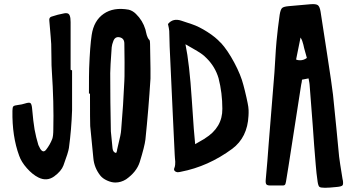

<svg xmlns="http://www.w3.org/2000/svg" viewBox="-20 -775 1687 911"><path d="M162 67Q134 53 107.5 23Q81 -7 71 -36Q37 -128 39 -249Q39 -266 43.5 -270.5Q48 -275 66 -277Q84 -279 99 -284Q118 -290 124 -286Q130 -282 132 -263Q138 -195 144 -161Q151 -123 162 -87Q166 -78 171 -69Q185 -47 199 -65Q217 -88 228 -116Q233 -130 233 -161Q236 -288 226 -437Q224 -460 224 -504Q224 -548 223 -566Q222 -582 220.5 -600.5Q219 -619 217 -642Q215 -665 214 -677Q212 -692 224 -696Q253 -706 286 -712Q300 -714 306 -708.5Q312 -703 314 -688Q315 -682 315 -670V-444L322 -441V-252Q319 -161 307 -73Q304 -52 281 10Q271 37 237 62Q202 87 162 67Z M527 91Q509 91 488 81.5Q467 72 456 58Q427 21 423 -24L408 -177Q407 -194 407 -331H402Q402 -431 403 -451Q407 -557 415 -609Q425 -677 472 -709.5Q519 -742 591 -729Q610 -724 625 -709Q657 -678 670 -635Q671 -631 673 -622Q675 -613 676.5 -608Q678 -603 681 -596.5Q684 -590 689 -585Q692 -581 692 -567Q695 -416 694 -402Q685 -258 670 -113Q666 -80 643 -6Q628 41 578 76Q554 91 527 91ZM531 -49Q534 -55 536 -63L535 -62Q537 -72 542 -92.5Q547 -113 550.5 -129Q554 -145 555 -160Q565 -276 570 -391Q571 -391 571 -480L570 -568Q570 -593 548 -598Q525 -603 517 -578Q512 -566 510 -551Q503 -455 503 -428Q503 -290 506 -152Q507 -139 514 -71Q516 -52 531 -49ZM688 -587 691 -583 689 -585Z M821 42Q813 41 808.5 35.5Q804 30 807 23Q810 16 811 7Q812 -2 811.5 -8Q811 -14 810 -24.5Q809 -35 809 -40L800 -229L785 -553Q785 -566 784 -591Q783 -616 783 -628Q782 -640 777 -661Q801 -691 843 -676Q859 -670 891 -660Q924 -649 964 -623.5Q1004 -598 1027 -572V-573Q1060 -537 1091.5 -478Q1123 -419 1135 -371Q1136 -369 1142 -344Q1148 -319 1149.5 -312Q1151 -305 1155 -286Q1159 -267 1159.5 -253Q1160 -239 1159 -225Q1154 -123 1082 -69Q968 15 838 40Q830 42 824 42ZM906 -91Q934 -107 951 -117L952 -118Q1036 -170 1035 -259Q1035 -334 1017 -404Q1001 -458 961 -498Q949 -511 933.5 -521.5Q918 -532 894 -545.5Q870 -559 860 -565Q879 -473 890 -302.5Q901 -132 906 -91Z M1522 116Q1501 116 1495.5 111.5Q1490 107 1487 87Q1481 46 1478 6Q1475 -25 1470.5 -86.5Q1466 -148 1464 -178L1449 -373Q1449 -377 1448 -381.5Q1447 -386 1446 -392.5Q1445 -399 1444 -403L1413 -397Q1413 -393 1411.5 -385Q1410 -377 1409 -373L1349 13Q1341 63 1337 87Q1335 100 1330.5 103Q1326 106 1312 105H1269Q1250 106 1244.5 100.5Q1239 95 1241 76Q1244 47 1248.5 -9.5Q1253 -66 1255 -95L1279 -392Q1282 -423 1285.5 -485.5Q1289 -548 1292 -579Q1298 -642 1307 -705Q1311 -730 1318.5 -737Q1326 -744 1352 -746L1454 -755Q1479 -757 1488 -750.5Q1497 -744 1501 -720Q1512 -653 1532 -519Q1555 -370 1560 -326Q1566 -270 1576 -167.5Q1586 -65 1589 -32Q1591 -13 1606 79V76Q1610 98 1605.5 104Q1601 110 1579 112Q1541 116 1522 116ZM1404 -489Q1421 -489 1436 -500Q1429 -527 1423 -547Q1422 -552 1419.5 -562.5Q1417 -573 1414 -581Q1411 -589 1406 -597L1385 -493L1386 -492Q1393 -489 1404 -489Z"/></svg>

Font: Because We Connect
Style: Regular
Weight: 400
Designer: Liz Wetzel, Aaron Williamson, Russ McMullin
Foundry: Red Hat
Version: Version 1.000